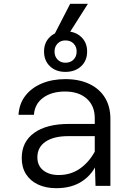

<svg xmlns="http://www.w3.org/2000/svg" viewBox="-20 -975 690 1007"><path d="M481 0 477 -133V-355Q477 -420 435 -457.5Q393 -495 321 -495Q251 -495 206.5 -462.5Q162 -430 158 -373H77Q81 -432 113.5 -473.5Q146 -515 200 -537.5Q254 -560 323 -560Q395 -560 448 -535Q501 -510 530 -463.5Q559 -417 559 -352V0ZM275 12Q221 12 180 -7Q139 -26 116.5 -61.5Q94 -97 94 -146Q94 -231 159 -278Q224 -325 342 -325H490V-261H338Q262 -261 219 -232Q176 -203 176 -150Q176 -106 207 -81.5Q238 -57 288 -57Q353 -57 402.5 -93Q452 -129 483 -191L493 -127Q466 -61 411 -24.5Q356 12 275 12ZM323 -598Q273 -598 242 -627.5Q211 -657 211 -705Q211 -752 242 -781.5Q273 -811 323 -811Q374 -811 405.5 -781.5Q437 -752 437 -705Q437 -657 405.5 -627.5Q374 -598 323 -598ZM323 -646Q350 -646 366 -662.5Q382 -679 382 -705Q382 -730 366 -746.5Q350 -763 323 -763Q298 -763 282 -746.5Q266 -730 266 -705Q266 -679 282 -662.5Q298 -646 323 -646ZM262 -788 348 -955H441L335 -788Z"/></svg>

Font: Azeret Mono Light
Style: Regular
Weight: 300
Designer: Martin Vácha
Foundry: Displaay
Version: Version 1.002